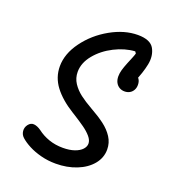

<svg xmlns="http://www.w3.org/2000/svg" viewBox="-136 -851 892 974"><g transform="rotate(20 310.0 -364.0)"><path d="M78.7 -52.2Q64 -65.3 61.9 -84.6Q59.8 -103.8 71.8 -119.8Q85 -137 102.8 -135.2Q120.7 -133.5 141.2 -119.2Q169.3 -97.5 204.2 -85.4Q239 -73.3 279.8 -73.3Q315.7 -73.3 341.8 -82.3Q367.8 -91.3 381.6 -106.2Q395.3 -121 395.3 -137.8Q395.3 -155.8 379.3 -174.7Q363.3 -193.5 338.9 -210.9Q314.5 -228.3 275.7 -252.7L266.5 -258.3Q198.2 -300.5 161.3 -349.2Q124.5 -397.8 124.5 -457.5Q124.5 -525.3 173.2 -591.6Q221.8 -657.8 296.4 -699.8Q371 -741.8 443 -741.8Q511 -741.8 531.4 -704.8Q551.8 -667.7 542.1 -619.2Q532.3 -570.7 507.5 -514.7Q506.3 -511.8 505.7 -510.6Q505 -509.3 503.8 -506.5L497.8 -546.7Q512 -546.7 520.6 -534.3Q529.2 -522 529.2 -503.2Q529.2 -487 522.1 -474.7Q515 -462.3 503 -455.8Q491 -449.3 476 -449.3Q460.3 -449.3 447.8 -456.8Q435.2 -464.2 427.9 -478.1Q420.7 -492 420.7 -511Q420.7 -527.2 425.8 -545.5Q431 -563.8 441 -588.5Q449.8 -610 455.8 -624.4Q461.8 -638.8 464.8 -649.5L458.2 -659Q403.8 -655.8 348 -627.5Q292.2 -599.2 255.7 -554.8Q219.2 -510.3 219.2 -461.7Q219.2 -428.3 236.9 -401.2Q254.7 -374.2 281.8 -353.5Q309 -332.8 347.8 -310.8Q393.5 -285.3 424.8 -261.7Q456.2 -238 475.5 -208.1Q494.8 -178.2 494.8 -142Q494.8 -97.2 465.2 -61.4Q435.5 -25.7 384.8 -5.6Q334 14.5 273.2 14.5Q231 14.5 193 4.6Q155 -5.3 126 -20.5Q97 -35.7 78.7 -52.2Z"/></g></svg>

Font: Monaspace Radon Var
Style: Regular
Weight: 400
Designer: Riley Cran and the Lettermatic Team
Version: Version 1.000 (Monaspace Radon Var)